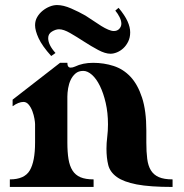

<svg xmlns="http://www.w3.org/2000/svg" viewBox="-20 -758 728 761"><path d="M119 -193V-266Q119 -273 116.5 -287.5Q114 -302 108.5 -317Q103 -332 94 -343Q85 -354 73 -354Q54 -354 30 -337V-363L218 -509H247Q247 -490 260 -490Q268 -490 277 -494Q308 -509 349 -509Q392 -509 430.5 -496.5Q469 -484 497.5 -453.5Q526 -423 543 -371Q560 -319 560 -241V-193Q560 -156 563.5 -128.5Q567 -101 578 -83Q589 -65 609.5 -56Q630 -47 664 -47V-17Q574 -17 522 -27Q470 -37 443 -56.5Q416 -76 409 -104Q402 -132 402 -169Q402 -191 405 -215Q408 -239 408 -265Q408 -311 399 -350Q390 -389 376 -417.5Q362 -446 344.5 -461.5Q327 -477 310 -477Q291 -477 279 -466.5Q267 -456 260 -441Q253 -426 250 -408Q247 -390 247 -375V-193Q247 -155 251.5 -127.5Q256 -100 267.5 -82Q279 -64 299 -55.5Q319 -47 351 -47V-17H19V-47Q77 -47 98 -82.5Q119 -118 119 -193ZM183 -536Q147 -576 133 -606.5Q119 -637 119 -658Q119 -676 127.5 -690.5Q136 -705 149 -715.5Q162 -726 177 -732Q192 -738 206 -738Q231 -738 262 -724.5Q293 -711 319 -696Q335 -686 351 -675Q367 -664 381.5 -655Q396 -646 409 -640.5Q422 -635 431 -635Q445 -635 453 -644Q461 -653 461 -664Q461 -676 454 -690Q447 -704 437 -716L450 -727Q475 -697 485.5 -673.5Q496 -650 496 -630Q496 -609 488 -593Q480 -577 468.5 -566.5Q457 -556 443.5 -550.5Q430 -545 418 -545Q397 -545 369 -560Q341 -575 312.5 -593.5Q284 -612 258 -627Q232 -642 214 -642Q201 -642 186 -633Q171 -624 171 -607Q171 -580 200 -548Z"/></svg>

Font: CatShop
Style: Regular
Weight: 400
Designer: Peter Wiegel
Foundry: Peter Wiegel
Version: Version 1.000 2009 initial release